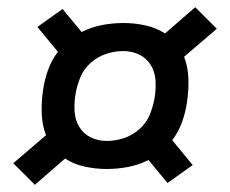

<svg xmlns="http://www.w3.org/2000/svg" viewBox="-20 -607 640 534"><path d="M77 -93 17 -153 108 -231Q97 -259 96 -292Q95 -325 100 -358Q104 -385 113.5 -412Q123 -439 141 -463L84 -532L154 -582L207 -518Q235 -532 264.5 -537.5Q294 -543 323 -543Q354 -543 384 -536.5Q414 -530 439 -514L523 -587L583 -527L492 -449Q503 -421 504 -388Q505 -355 500 -322Q496 -295 486.5 -268Q477 -241 459 -217L516 -148L446 -98L393 -162Q365 -148 335.5 -142.5Q306 -137 277 -137Q246 -137 216 -143.5Q186 -150 161 -166ZM277 -215Q301 -215 325 -223Q349 -231 368 -248Q387 -265 396.5 -288Q406 -311 410 -335Q414 -359 412.5 -383Q411 -407 399.5 -426Q388 -445 367.5 -455Q347 -465 323 -465Q299 -465 275 -457Q251 -449 232 -432Q213 -415 203.5 -392Q194 -369 190 -345Q186 -321 187.5 -297Q189 -273 200.5 -254Q212 -235 232.5 -225Q253 -215 277 -215Z"/></svg>

Font: Iosevka SmBd Ex Obl
Style: Regular
Weight: 600
Width: 7
Italic angle: -9°
Monospace: yes
Designer: Belleve Invis
Foundry: Belleve Invis
Version: Version 32.5.0; ttfautohint (v1.8.4)